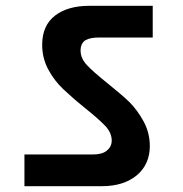

<svg xmlns="http://www.w3.org/2000/svg" viewBox="-20 -692 629 660"><path d="M331 -52C331 -52 331 -52 331 -52C381 -52 421 -65 451 -90C480 -115 495 -148 495 -190C495 -190 495 -190 495 -190C495 -220 488 -248 474 -274C460 -300 443 -323 424 -342C404 -361 379 -382 348 -407C348 -407 348 -407 348 -407C317 -432 294 -452 279 -468C264 -484 257 -501 257 -518C257 -518 257 -518 257 -518C257 -535 263 -547 274 -554C285 -560 300 -563 319 -563C319 -563 505 -563 505 -563C505 -563 505 -672 505 -672C505 -672 287 -672 287 -672C287 -672 287 -672 287 -672C238 -672 199 -661 170 -639C140 -616 125 -583 125 -538C125 -538 125 -538 125 -538C125 -507 132 -479 146 -453C160 -427 177 -405 197 -386C217 -367 242 -345 273 -320C273 -320 273 -320 273 -320C304 -295 327 -275 342 -259C357 -243 364 -226 364 -209C364 -209 364 -209 364 -209C364 -194 358 -183 347 -174C336 -165 320 -161 299 -161C299 -161 64 -161 64 -161C64 -161 64 -52 64 -52C64 -52 331 -52 331 -52Z"/></svg>

Font: Girnar Poppins
Style: SemiBold
Weight: 500
Designer: Ninad Kale (Devanagari), Jonny Pinhorn (Latin)
Foundry: Indian Type Foundry
Version: ""